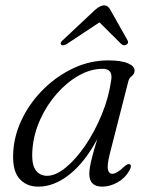

<svg xmlns="http://www.w3.org/2000/svg" viewBox="-20 -688 563 717"><path d="M390 -113.5Q379.5 -71 383 -55Q386.5 -39 399 -39Q416 -39 443.5 -65.5Q457 -78 464.5 -74.5Q473.5 -70.5 464 -52.5Q448.5 -24 419.8 -7.5Q391 9 362 9Q313.5 9 313.5 -38.5Q313.5 -50.5 316 -65.2Q318.5 -80 324.8 -104.2Q331 -128.5 343.5 -169Q297 -82 239.5 -36.5Q182 9 123.5 9Q76.5 9 50.2 -23.5Q24 -56 30 -128.5Q35.5 -192.5 66.5 -252.2Q97.5 -312 147 -359.5Q196.5 -407 257.5 -434.8Q318.5 -462.5 383 -462.5Q432.5 -462.5 458 -451.5Q483.5 -440.5 482.5 -424Q482 -411 472 -403.8Q462 -396.5 459 -383.5ZM101.5 -134Q96.5 -78 111.8 -54.8Q127 -31.5 156 -31.5Q188 -31.5 225.8 -62.5Q263.5 -93.5 298.8 -145.2Q334 -197 360.2 -260.8Q386.5 -324.5 395.5 -390.5Q401.5 -431 363.5 -431Q318.5 -431 274.2 -406Q230 -381 192.5 -338.5Q155 -296 130.8 -243Q106.5 -190 101.5 -134ZM229 -523.5Q215 -515.5 208.5 -521Q202.5 -527.5 214.5 -538L335.5 -651.5Q354.5 -668 369 -668Q383 -668 392 -651.5L456 -538Q462 -527 452 -521Q443 -515.5 433 -523.5L351.5 -604.5Z"/></svg>

Font: Fraunces 9pt Light
Style: Italic
Weight: 300
Italic angle: -16°
Version: Version 1.000;[0bf87f6ff]